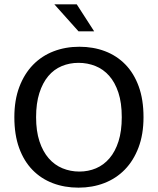

<svg xmlns="http://www.w3.org/2000/svg" viewBox="-20 -854 726 883"><path d="M345 -639Q409 -639 463 -618.5Q517 -598 556.5 -557.5Q596 -517 618 -456.5Q640 -396 640 -315Q640 -236 617 -175.5Q594 -115 554 -74Q514 -33 459.5 -12Q405 9 341 9Q277 9 223 -11.5Q169 -32 129.5 -72.5Q90 -113 68 -173.5Q46 -234 46 -315Q46 -394 69 -454.5Q92 -515 132 -556Q172 -597 226.5 -618Q281 -639 345 -639ZM146 -315Q146 -251 161.5 -204Q177 -157 204 -126Q231 -95 267.5 -80Q304 -65 345 -65Q386 -65 421.5 -80Q457 -95 483.5 -126Q510 -157 525 -204Q540 -251 540 -315Q540 -381 524.5 -428Q509 -475 482 -505.5Q455 -536 418.5 -550.5Q382 -565 341 -565Q300 -565 264 -550Q228 -535 202 -504Q176 -473 161 -426Q146 -379 146 -315ZM230 -834H333L413 -710H341Z"/></svg>

Font: Mukta
Style: Regular
Weight: 400
Designer: Girish Dalvi and Yashodeep Gholap
Foundry: Ek Type
Version: Version 2.538;PS 1.001;hotconv 16.6.51;makeotf.lib2.5.65220;